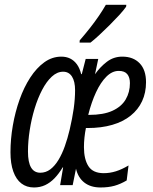

<svg xmlns="http://www.w3.org/2000/svg" viewBox="-20 -785 650 814"><path d="M124 9.8Q92.8 9.8 70.6 -7.3Q48.3 -24.4 36.4 -57.9Q24.4 -91.3 24.4 -139.2Q24.4 -195.3 34.4 -252.9Q44.4 -310.5 63 -362.8Q81.5 -415 108.2 -456.1Q134.8 -497.1 168 -521Q201.2 -544.9 240.2 -544.9Q260.7 -544.9 277.3 -536.9Q293.9 -528.8 305.9 -512.5Q317.9 -496.1 324.2 -470.7H326.7L343.3 -535.2H396.5L382.8 -470.2Q403.8 -500.5 432.6 -522.7Q461.4 -544.9 498.5 -544.9Q544.9 -544.9 572 -516.8Q599.1 -488.8 599.1 -436.5Q599.1 -392.1 582.5 -356.2Q565.9 -320.3 533.9 -294.7Q502 -269 455.8 -255.6Q409.7 -242.2 351.1 -242.2H344.2Q340.3 -222.7 338.1 -202.1Q335.9 -181.6 335.9 -161.1Q335.9 -109.9 355 -80.3Q374 -50.8 419.9 -50.8Q445.8 -50.8 471.4 -58.8Q497.1 -66.9 524.9 -83.5L517.1 -20Q490.7 -4.4 465.1 2.7Q439.5 9.8 406.2 9.8Q364.3 9.8 337.6 -11Q311 -31.7 302.2 -69.8L288.1 0H234.9L247.6 -75.2H245.6Q229.5 -48.3 211.2 -29.3Q192.9 -10.3 171.4 -0.2Q149.9 9.8 124 9.8ZM150.9 -52.7Q174.3 -52.7 193.4 -67.1Q212.4 -81.5 227.8 -106.9Q243.2 -132.3 254.9 -165.3Q266.6 -198.2 275.4 -235.4Q286.6 -283.2 292.5 -324.7Q298.3 -366.2 298.3 -402.3Q298.3 -439.9 285.2 -460.4Q272 -481 247.6 -481Q222.2 -481 199.7 -460.2Q177.2 -439.5 158.7 -404.1Q140.1 -368.7 126.7 -324.5Q113.3 -280.3 106 -233.2Q98.6 -186 98.6 -142.6Q98.6 -96.7 111.8 -74.7Q125 -52.7 150.9 -52.7ZM354 -297.9H357.4Q418.5 -297.9 456.8 -315.4Q495.1 -333 512.9 -363.5Q530.8 -394 530.8 -432.6Q530.8 -457 519.5 -470.7Q508.3 -484.4 483.4 -484.4Q455.6 -484.4 431.2 -460.2Q406.7 -436 387.2 -394Q367.7 -352.1 354 -297.9ZM317.4 -604.5 317.9 -613.8Q340.8 -640.1 361.6 -666.5Q382.3 -692.9 399.4 -718Q416.5 -743.2 428.7 -764.6H515.6L514.6 -756.3Q504.4 -741.7 485.4 -720.9Q466.3 -700.2 443.8 -677.7Q421.4 -655.3 400.1 -635.7Q378.9 -616.2 363.8 -604.5Z"/></svg>

Font: Open Sans Condensed
Style: Italic
Weight: 400
Width: 3
Italic angle: -12°
Designer: Monotype Design Team
Foundry: Monotype Imaging Inc.
Version: Version 3.000